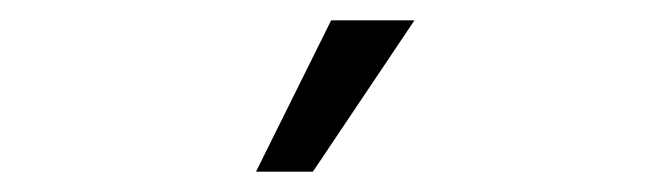

<svg xmlns="http://www.w3.org/2000/svg" viewBox="-20 -716 640 189"><path d="M232 -547 306 -696H388L288 -547Z"/></svg>

Font: Gantari
Style: Regular
Weight: 400
Designer: Anugrah Pasau
Foundry: Lafontype
Version: Version 1.000; ttfautohint (v1.8.3)